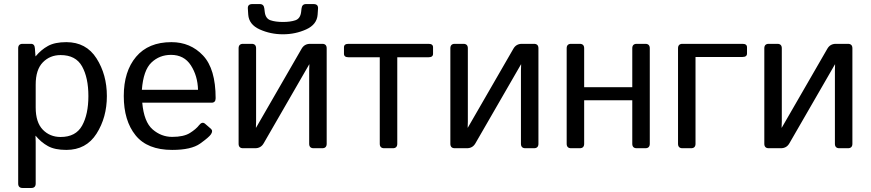

<svg xmlns="http://www.w3.org/2000/svg" viewBox="-20 -728 4276 943"><path d="M91.3 195.3Q69.3 195.3 69.3 173.3V-490.7Q69.3 -512.7 91.3 -512.7H132.3Q149.9 -512.7 151.4 -490.7L154.3 -451.7H155.3Q182.1 -483.9 215.8 -502.4Q249.5 -521 305.7 -521Q403.3 -521 454.1 -441.2Q504.9 -361.3 504.9 -256.3Q504.9 -151.4 454.1 -71.5Q403.3 8.3 305.7 8.3Q249.5 8.3 215.8 -10.3Q182.1 -28.8 155.3 -61H154.3Q155.3 -46.4 155.3 -31.2V173.3Q155.3 195.3 133.3 195.3ZM155.3 -200.2Q155.3 -127 190.2 -91.1Q225.1 -55.2 277.8 -55.2Q352.1 -55.2 383.1 -110.8Q414.1 -166.5 414.1 -256.3Q414.1 -346.2 383.1 -401.9Q352.1 -457.5 277.8 -457.5Q225.1 -457.5 190.2 -421.6Q155.3 -385.7 155.3 -312.5Z M587.9 -256.3Q587.9 -377.4 648.4 -449.2Q709 -521 821.8 -521Q915.5 -521 977.3 -455.3Q1039.1 -389.6 1039.1 -245.6Q1039.1 -223.6 1019 -223.6H678.7Q687 -129.4 729.5 -92.5Q772 -55.7 825.7 -55.7Q882.3 -55.7 912.6 -74.7Q942.9 -93.8 957 -112.3Q972.7 -132.8 987.3 -120.1L1016.1 -95.2Q1027.3 -85.4 1016.1 -68.4Q1006.8 -54.2 963.1 -22.9Q919.4 8.3 825.7 8.3Q703.6 8.3 645.8 -63.5Q587.9 -135.3 587.9 -256.3ZM676.8 -287.1H952.6Q950.7 -355.5 917.5 -407Q884.3 -458.5 819.8 -458.5Q763.2 -458.5 723.6 -420.7Q684.1 -382.8 676.8 -287.1Z M1173.8 0Q1151.9 0 1151.9 -22V-490.7Q1151.9 -512.7 1173.8 -512.7H1215.8Q1237.8 -512.7 1237.8 -490.7V-130.4Q1237.8 -115.7 1236.8 -101.1H1237.8L1461.4 -488.8Q1475.1 -512.7 1503.4 -512.7H1562.5Q1584.5 -512.7 1584.5 -490.7V-22Q1584.5 0 1562.5 0H1520.5Q1498.5 0 1498.5 -22V-382.3Q1498.5 -397 1499.5 -411.6H1498.5L1274.9 -23.9Q1261.2 0 1232.9 0ZM1197.3 -686Q1195.8 -708 1219.2 -708H1256.3Q1275.9 -708 1278.3 -686L1280.3 -669.4Q1284.2 -636.7 1308.6 -628.4Q1333 -620.1 1369.6 -620.1Q1406.2 -620.1 1430.7 -628.4Q1455.1 -636.7 1459 -669.4L1460.9 -686Q1463.4 -708 1482.9 -708H1520Q1543.5 -708 1542 -686L1540 -656.2Q1536.6 -607.4 1483.6 -583.5Q1430.7 -559.6 1369.6 -559.6Q1308.6 -559.6 1255.6 -583.5Q1202.6 -607.4 1199.2 -656.2Z M1691.4 -446.8Q1669.4 -446.8 1669.4 -463.9V-495.6Q1669.4 -512.7 1691.4 -512.7H2085Q2106.9 -512.7 2106.9 -495.6V-463.9Q2106.9 -446.8 2085 -446.8H1931.2V-22Q1931.2 0 1909.2 0H1867.2Q1845.2 0 1845.2 -22V-446.8Z M2213.9 0Q2191.9 0 2191.9 -22V-490.7Q2191.9 -512.7 2213.9 -512.7H2255.9Q2277.8 -512.7 2277.8 -490.7V-130.4Q2277.8 -115.7 2276.9 -101.1H2277.8L2501.5 -488.8Q2515.1 -512.7 2543.5 -512.7H2602.5Q2624.5 -512.7 2624.5 -490.7V-22Q2624.5 0 2602.5 0H2560.5Q2538.6 0 2538.6 -22V-382.3Q2538.6 -397 2539.6 -411.6H2538.6L2314.9 -23.9Q2301.3 0 2272.9 0Z M2785.2 0Q2763.2 0 2763.2 -22V-490.7Q2763.2 -512.7 2785.2 -512.7H2827.1Q2849.1 -512.7 2849.1 -490.7V-299.8H3085.4V-490.7Q3085.4 -512.7 3107.4 -512.7H3149.4Q3171.4 -512.7 3171.4 -490.7V-22Q3171.4 0 3149.4 0H3107.4Q3085.4 0 3085.4 -22V-235.4H2849.1V-22Q2849.1 0 2827.1 0Z M3332 0Q3310.1 0 3310.1 -22V-490.7Q3310.1 -512.7 3332 -512.7H3627Q3648.9 -512.7 3648.9 -495.6V-465.3Q3648.9 -448.2 3627 -448.2H3396V-22Q3396 0 3374 0Z M3755.9 0Q3733.9 0 3733.9 -22V-490.7Q3733.9 -512.7 3755.9 -512.7H3797.9Q3819.8 -512.7 3819.8 -490.7V-130.4Q3819.8 -115.7 3818.8 -101.1H3819.8L4043.5 -488.8Q4057.1 -512.7 4085.4 -512.7H4144.5Q4166.5 -512.7 4166.5 -490.7V-22Q4166.5 0 4144.5 0H4102.5Q4080.6 0 4080.6 -22V-382.3Q4080.6 -397 4081.5 -411.6H4080.6L3856.9 -23.9Q3843.3 0 3814.9 0Z"/></svg>

Font: Istok Web
Style: Regular
Weight: 400
Designer: Andrey V. Panov
Foundry: Andrey V. Panov
Version: Version 1.0.2g